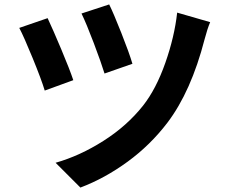

<svg xmlns="http://www.w3.org/2000/svg" viewBox="-20 -799 1040 867"><path d="M473 -779Q492 -741 528 -650Q564 -559 578 -511L452 -467Q437 -516 403.5 -604.5Q370 -693 348 -738ZM780 -742 929 -699Q916 -668 904 -622Q843 -386 736 -245Q659 -144 556.5 -69Q454 6 343 48L231 -64Q340 -95 446.5 -162.5Q553 -230 626 -322Q685 -397 726.5 -515Q768 -633 780 -742ZM195 -717Q219 -666 257 -575.5Q295 -485 311 -437L182 -390Q167 -440 127.5 -536.5Q88 -633 67 -673Z"/></svg>

Font: Noto Sans Korean Bold
Style: Bold
Weight: 700
Designer: Ryoko NISHIZUKA  (kana & ideographs); Paul D. Hunt (Latin, Greek & Cyrillic); Wenlong ZHANG  (bopomofo); Sandoll Communi
Foundry: Adobe Systems Incorporated
Version: Version 1.000;PS 1;hotconv 1.0.78;makeotf.lib2.5.61930